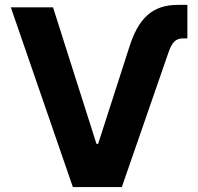

<svg xmlns="http://www.w3.org/2000/svg" viewBox="-20 -757 802 777"><path d="M501.8 -561.8 377.1 -174.7H370.4L194.6 -727.3H23.8L274.9 0H473L661.6 -544C675.1 -582.7 688.6 -601.6 720.9 -601.6H738.3V-737.2H699.6C595.5 -737.2 539.1 -682.5 501.8 -561.8Z"/></svg>

Font: Magic Ui Pro
Style: Bold
Weight: 700
Designer: Stefan Endress, Andreas Faust
Version: Version 1.000;FEAKit 1.0